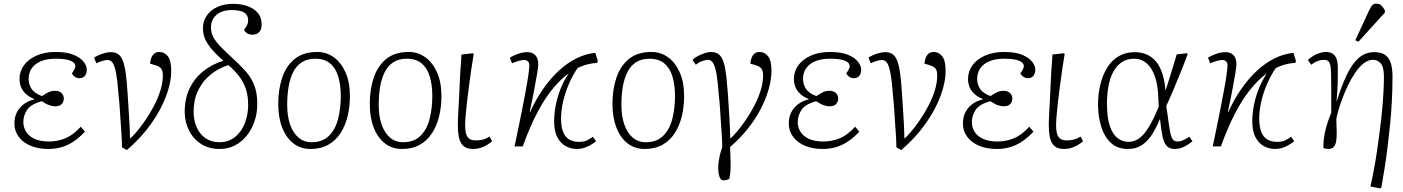

<svg xmlns="http://www.w3.org/2000/svg" viewBox="-20 -803 7694 1053"><path d="M244 14Q190 14 148 -3.5Q106 -21 82.5 -53Q59 -85 59 -125Q59 -159 71.5 -185Q84 -211 108 -230Q132 -249 168 -258V-260Q141 -271 123 -287Q105 -303 96 -324Q87 -345 87 -370Q87 -411 111 -444.5Q135 -478 180 -498Q225 -518 285 -518Q346 -518 383.5 -502.5Q421 -487 438.5 -464.5Q456 -442 456 -421Q456 -399 445 -386.5Q434 -374 415 -374Q408 -374 400 -377Q392 -380 386 -385.5Q380 -391 374 -400Q385 -416 389 -425Q393 -434 393 -440Q393 -460 365.5 -470.5Q338 -481 286 -481Q238 -481 205 -467.5Q172 -454 154.5 -429Q137 -404 137 -370Q137 -341 152.5 -316.5Q168 -292 210 -276Q231 -290 246.5 -297.5Q262 -305 283 -305Q304 -305 317 -293Q330 -281 330 -262Q330 -246 319 -233Q308 -220 282 -220Q269 -220 252 -225.5Q235 -231 209 -248Q148 -231 128 -199.5Q108 -168 108 -134Q108 -105 123 -80.5Q138 -56 169.5 -41.5Q201 -27 248 -27Q296 -27 338.5 -44.5Q381 -62 423 -108L446 -81Q415 -48 383.5 -27Q352 -6 318 4Q284 14 244 14Z M676 20 649 5Q649 -27 646.5 -62.5Q644 -98 641.5 -136.5Q639 -175 636.5 -212.5Q634 -250 630 -283Q625 -352 618 -394Q611 -436 600 -455Q589 -474 570 -474Q558 -474 541.5 -469Q525 -464 508 -456L496 -487Q506 -494 521 -500.5Q536 -507 554 -512Q572 -517 587 -517Q612 -517 628 -506Q644 -495 654 -469Q664 -443 670 -398.5Q676 -354 680 -287Q682 -255 684.5 -218Q687 -181 689.5 -137.5Q692 -94 693 -43Q707 -54 729 -80Q751 -106 776 -142Q801 -178 823 -219.5Q845 -261 859 -304.5Q873 -348 873 -389Q873 -416 863.5 -427.5Q854 -439 830 -446L803 -454Q806 -485 818.5 -501.5Q831 -518 854 -518Q881 -518 900 -495Q919 -472 919 -415Q919 -350 890.5 -274.5Q862 -199 808 -123Q754 -47 676 20Z M1185 14Q1125 14 1082 -14Q1039 -42 1016 -88.5Q993 -135 993 -190Q993 -262 1019.5 -317.5Q1046 -373 1093.5 -411.5Q1141 -450 1205 -470Q1156 -513 1132 -544.5Q1108 -576 1100.5 -600.5Q1093 -625 1093 -647Q1093 -687 1114 -717.5Q1135 -748 1172.5 -765Q1210 -782 1258 -782Q1300 -782 1335.5 -770Q1371 -758 1393 -733Q1415 -708 1415 -667Q1415 -650 1409 -638Q1403 -626 1392 -619.5Q1381 -613 1365 -613Q1346 -613 1335 -620.5Q1324 -628 1318 -639Q1330 -655 1335.5 -666Q1341 -677 1341 -689Q1341 -713 1329.5 -725.5Q1318 -738 1297.5 -743Q1277 -748 1252 -748Q1212 -748 1186.5 -734.5Q1161 -721 1149 -699.5Q1137 -678 1137 -655Q1137 -638 1140.5 -623Q1144 -608 1155 -590Q1166 -572 1189 -548Q1212 -524 1250 -489Q1292 -451 1324 -416Q1356 -381 1373.5 -338Q1391 -295 1391 -233Q1391 -182 1376 -138Q1361 -94 1333.5 -59.5Q1306 -25 1268.5 -5.5Q1231 14 1185 14ZM1183 -23Q1234 -23 1269.5 -52Q1305 -81 1323 -128Q1341 -175 1341 -227Q1341 -280 1327 -319Q1313 -358 1289 -388Q1265 -418 1233 -446Q1208 -439 1175 -421Q1142 -403 1112 -372.5Q1082 -342 1062 -297Q1042 -252 1042 -191Q1042 -140 1060 -102Q1078 -64 1109.5 -43.5Q1141 -23 1183 -23Z M1683 14Q1628 14 1588.5 -17Q1549 -48 1527.5 -103.5Q1506 -159 1506 -234Q1506 -312 1527.5 -376.5Q1549 -441 1596 -479.5Q1643 -518 1720 -518Q1770 -518 1810 -489.5Q1850 -461 1874.5 -407Q1899 -353 1899 -275Q1899 -218 1886.5 -166Q1874 -114 1848 -73.5Q1822 -33 1781 -9.5Q1740 14 1683 14ZM1689 -23Q1749 -23 1784.5 -58.5Q1820 -94 1834.5 -152Q1849 -210 1849 -277Q1849 -337 1835 -383.5Q1821 -430 1790 -455.5Q1759 -481 1709 -481Q1665 -481 1635 -461.5Q1605 -442 1587.5 -406.5Q1570 -371 1562.5 -325.5Q1555 -280 1555 -228Q1555 -166 1571 -120Q1587 -74 1617 -48.5Q1647 -23 1689 -23Z M2185 14Q2130 14 2090.5 -17Q2051 -48 2029.5 -103.5Q2008 -159 2008 -234Q2008 -312 2029.5 -376.5Q2051 -441 2098 -479.5Q2145 -518 2222 -518Q2272 -518 2312 -489.5Q2352 -461 2376.5 -407Q2401 -353 2401 -275Q2401 -218 2388.5 -166Q2376 -114 2350 -73.5Q2324 -33 2283 -9.5Q2242 14 2185 14ZM2191 -23Q2251 -23 2286.5 -58.5Q2322 -94 2336.5 -152Q2351 -210 2351 -277Q2351 -337 2337 -383.5Q2323 -430 2292 -455.5Q2261 -481 2211 -481Q2167 -481 2137 -461.5Q2107 -442 2089.5 -406.5Q2072 -371 2064.5 -325.5Q2057 -280 2057 -228Q2057 -166 2073 -120Q2089 -74 2119 -48.5Q2149 -23 2191 -23Z M2576 14Q2553 14 2537.5 7.5Q2522 1 2511.5 -14Q2501 -29 2496 -54Q2491 -79 2491 -115Q2491 -119 2491 -126.5Q2491 -134 2491.5 -145Q2492 -156 2492.5 -169.5Q2493 -183 2494 -199.5Q2495 -216 2496 -234.5Q2497 -253 2498 -273.5Q2499 -294 2500 -316Q2501 -338 2502 -361Q2503 -384 2504.5 -407.5Q2506 -431 2508 -455.5Q2510 -480 2511 -504L2573 -511L2578 -507Q2571 -467 2564.5 -421.5Q2558 -376 2552 -330Q2546 -284 2541 -241.5Q2536 -199 2533.5 -166.5Q2531 -134 2531 -115Q2531 -95 2534.5 -76Q2538 -57 2550.5 -45Q2563 -33 2590 -33Q2611 -33 2628.5 -37.5Q2646 -42 2665 -54L2679 -28Q2666 -17 2650 -7.5Q2634 2 2615.5 8Q2597 14 2576 14Z M3145 14Q3113 14 3084.5 -0.5Q3056 -15 3037.5 -48.5Q3019 -82 3019 -138Q3019 -177 3027 -221Q3035 -265 3052.5 -311Q3070 -357 3099 -401Q3056 -369 3018 -324Q2980 -279 2949 -225.5Q2918 -172 2892.5 -114.5Q2867 -57 2847 0H2802Q2810 -40 2821 -91Q2832 -142 2842.5 -196.5Q2853 -251 2862.5 -301.5Q2872 -352 2877.5 -389.5Q2883 -427 2883 -445Q2883 -460 2874.5 -467Q2866 -474 2856 -474Q2840 -474 2821 -468Q2802 -462 2788 -456L2776 -487Q2796 -499 2822 -508Q2848 -517 2873 -517Q2900 -517 2916 -500Q2932 -483 2932 -450Q2932 -436 2926 -400.5Q2920 -365 2910 -311.5Q2900 -258 2885 -189L2887 -188Q2919 -258 2959 -315.5Q2999 -373 3045 -415.5Q3091 -458 3141.5 -483Q3192 -508 3245 -513L3259 -467L3254 -458Q3236 -457 3217.5 -453.5Q3199 -450 3182 -444Q3165 -438 3148 -430Q3121 -391 3100.5 -343.5Q3080 -296 3068.5 -247Q3057 -198 3057 -151Q3057 -115 3066 -86Q3075 -57 3097 -41Q3119 -25 3156 -25Q3185 -25 3203 -35Q3221 -45 3232 -53L3249 -28Q3233 -16 3216.5 -6.5Q3200 3 3182 8.5Q3164 14 3145 14Z M3516 14Q3461 14 3421.5 -17Q3382 -48 3360.5 -103.5Q3339 -159 3339 -234Q3339 -312 3360.5 -376.5Q3382 -441 3429 -479.5Q3476 -518 3553 -518Q3603 -518 3643 -489.5Q3683 -461 3707.5 -407Q3732 -353 3732 -275Q3732 -218 3719.5 -166Q3707 -114 3681 -73.5Q3655 -33 3614 -9.5Q3573 14 3516 14ZM3522 -23Q3582 -23 3617.5 -58.5Q3653 -94 3667.5 -152Q3682 -210 3682 -277Q3682 -337 3668 -383.5Q3654 -430 3623 -455.5Q3592 -481 3542 -481Q3498 -481 3468 -461.5Q3438 -442 3420.5 -406.5Q3403 -371 3395.5 -325.5Q3388 -280 3388 -228Q3388 -166 3404 -120Q3420 -74 3450 -48.5Q3480 -23 3522 -23Z M3946 186Q3933 186 3926 167Q3919 148 3919 116Q3919 101 3922 80.5Q3925 60 3930 40Q3935 20 3941 5Q3941 -27 3938.5 -62.5Q3936 -98 3933.5 -136.5Q3931 -175 3928.5 -212.5Q3926 -250 3922 -283Q3917 -352 3910 -394Q3903 -436 3892 -455.5Q3881 -475 3862 -475Q3850 -475 3831 -468Q3812 -461 3796 -448L3778 -474Q3789 -486 3807 -495.5Q3825 -505 3844.5 -511.5Q3864 -518 3879 -518Q3912 -518 3930 -497.5Q3948 -477 3957 -427Q3966 -377 3972 -287Q3974 -255 3976.5 -218Q3979 -181 3981.5 -137.5Q3984 -94 3985 -43Q3999 -54 4021 -80Q4043 -106 4068 -142Q4093 -178 4115 -219.5Q4137 -261 4151 -304.5Q4165 -348 4165 -389Q4165 -416 4155.5 -427.5Q4146 -439 4123 -446L4095 -454Q4098 -485 4110.5 -501.5Q4123 -518 4146 -518Q4173 -518 4192 -495Q4211 -472 4211 -415Q4211 -367 4195 -311.5Q4179 -256 4149.5 -200.5Q4120 -145 4078 -93Q4036 -41 3984 3Q3985 19 3985.5 39.5Q3986 60 3986.5 77Q3987 94 3987 104Q3987 133 3984.5 150Q3982 167 3980 178Q3967 184 3959.5 185Q3952 186 3946 186Z M4491 14Q4437 14 4395 -3.5Q4353 -21 4329.5 -53Q4306 -85 4306 -125Q4306 -159 4318.5 -185Q4331 -211 4355 -230Q4379 -249 4415 -258V-260Q4388 -271 4370 -287Q4352 -303 4343 -324Q4334 -345 4334 -370Q4334 -411 4358 -444.5Q4382 -478 4427 -498Q4472 -518 4532 -518Q4593 -518 4630.5 -502.5Q4668 -487 4685.5 -464.5Q4703 -442 4703 -421Q4703 -399 4692 -386.5Q4681 -374 4662 -374Q4655 -374 4647 -377Q4639 -380 4633 -385.5Q4627 -391 4621 -400Q4632 -416 4636 -425Q4640 -434 4640 -440Q4640 -460 4612.5 -470.5Q4585 -481 4533 -481Q4485 -481 4452 -467.5Q4419 -454 4401.5 -429Q4384 -404 4384 -370Q4384 -341 4399.5 -316.5Q4415 -292 4457 -276Q4478 -290 4493.5 -297.5Q4509 -305 4530 -305Q4551 -305 4564 -293Q4577 -281 4577 -262Q4577 -246 4566 -233Q4555 -220 4529 -220Q4516 -220 4499 -225.5Q4482 -231 4456 -248Q4395 -231 4375 -199.5Q4355 -168 4355 -134Q4355 -105 4370 -80.5Q4385 -56 4416.5 -41.5Q4448 -27 4495 -27Q4543 -27 4585.5 -44.5Q4628 -62 4670 -108L4693 -81Q4662 -48 4630.5 -27Q4599 -6 4565 4Q4531 14 4491 14Z M4923 20 4896 5Q4896 -27 4893.5 -62.5Q4891 -98 4888.5 -136.5Q4886 -175 4883.5 -212.5Q4881 -250 4877 -283Q4872 -352 4865 -394Q4858 -436 4847 -455Q4836 -474 4817 -474Q4805 -474 4788.5 -469Q4772 -464 4755 -456L4743 -487Q4753 -494 4768 -500.5Q4783 -507 4801 -512Q4819 -517 4834 -517Q4859 -517 4875 -506Q4891 -495 4901 -469Q4911 -443 4917 -398.5Q4923 -354 4927 -287Q4929 -255 4931.5 -218Q4934 -181 4936.5 -137.5Q4939 -94 4940 -43Q4954 -54 4976 -80Q4998 -106 5023 -142Q5048 -178 5070 -219.5Q5092 -261 5106 -304.5Q5120 -348 5120 -389Q5120 -416 5110.5 -427.5Q5101 -439 5077 -446L5050 -454Q5053 -485 5065.5 -501.5Q5078 -518 5101 -518Q5128 -518 5147 -495Q5166 -472 5166 -415Q5166 -350 5137.5 -274.5Q5109 -199 5055 -123Q5001 -47 4923 20Z M5446 14Q5392 14 5350 -3.5Q5308 -21 5284.5 -53Q5261 -85 5261 -125Q5261 -159 5273.5 -185Q5286 -211 5310 -230Q5334 -249 5370 -258V-260Q5343 -271 5325 -287Q5307 -303 5298 -324Q5289 -345 5289 -370Q5289 -411 5313 -444.5Q5337 -478 5382 -498Q5427 -518 5487 -518Q5548 -518 5585.5 -502.5Q5623 -487 5640.5 -464.5Q5658 -442 5658 -421Q5658 -399 5647 -386.5Q5636 -374 5617 -374Q5610 -374 5602 -377Q5594 -380 5588 -385.5Q5582 -391 5576 -400Q5587 -416 5591 -425Q5595 -434 5595 -440Q5595 -460 5567.5 -470.5Q5540 -481 5488 -481Q5440 -481 5407 -467.5Q5374 -454 5356.5 -429Q5339 -404 5339 -370Q5339 -341 5354.5 -316.5Q5370 -292 5412 -276Q5433 -290 5448.5 -297.5Q5464 -305 5485 -305Q5506 -305 5519 -293Q5532 -281 5532 -262Q5532 -246 5521 -233Q5510 -220 5484 -220Q5471 -220 5454 -225.5Q5437 -231 5411 -248Q5350 -231 5330 -199.5Q5310 -168 5310 -134Q5310 -105 5325 -80.5Q5340 -56 5371.5 -41.5Q5403 -27 5450 -27Q5498 -27 5540.5 -44.5Q5583 -62 5625 -108L5648 -81Q5617 -48 5585.5 -27Q5554 -6 5520 4Q5486 14 5446 14Z M5817 14Q5794 14 5778.5 7.5Q5763 1 5752.5 -14Q5742 -29 5737 -54Q5732 -79 5732 -115Q5732 -119 5732 -126.5Q5732 -134 5732.5 -145Q5733 -156 5733.5 -169.5Q5734 -183 5735 -199.5Q5736 -216 5737 -234.5Q5738 -253 5739 -273.5Q5740 -294 5741 -316Q5742 -338 5743 -361Q5744 -384 5745.5 -407.5Q5747 -431 5749 -455.5Q5751 -480 5752 -504L5814 -511L5819 -507Q5812 -467 5805.5 -421.5Q5799 -376 5793 -330Q5787 -284 5782 -241.5Q5777 -199 5774.5 -166.5Q5772 -134 5772 -115Q5772 -95 5775.5 -76Q5779 -57 5791.5 -45Q5804 -33 5831 -33Q5852 -33 5869.5 -37.5Q5887 -42 5906 -54L5920 -28Q5907 -17 5891 -7.5Q5875 2 5856.5 8Q5838 14 5817 14Z M6166 14Q6107 14 6071 -21Q6035 -56 6018.5 -111.5Q6002 -167 6002 -230Q6002 -289 6015 -341Q6028 -393 6052.5 -432.5Q6077 -472 6115 -494.5Q6153 -517 6203 -517Q6233 -517 6260.5 -507.5Q6288 -498 6311.5 -475Q6335 -452 6350.5 -411.5Q6366 -371 6372 -308H6373Q6387 -351 6397.5 -385.5Q6408 -420 6417 -449.5Q6426 -479 6434 -505L6490 -511L6494 -507Q6474 -453 6453 -401.5Q6432 -350 6413 -304.5Q6394 -259 6376 -222L6382 -183Q6390 -121 6396 -87Q6402 -53 6411 -40Q6420 -27 6437 -27Q6453 -27 6467.5 -33.5Q6482 -40 6503 -53L6520 -28Q6507 -18 6491.5 -8Q6476 2 6459 8Q6442 14 6423 14Q6393 14 6377.5 -4Q6362 -22 6355 -58Q6348 -94 6342 -149H6341Q6322 -103 6298.5 -66Q6275 -29 6243 -7.5Q6211 14 6166 14ZM6169 -25Q6201 -25 6228 -44.5Q6255 -64 6281 -107Q6307 -150 6335 -218L6333 -261Q6331 -335 6314 -383.5Q6297 -432 6268 -456.5Q6239 -481 6200 -481Q6160 -481 6131.5 -461.5Q6103 -442 6085 -408Q6067 -374 6059 -329.5Q6051 -285 6051 -236Q6051 -157 6067 -111Q6083 -65 6110 -45Q6137 -25 6169 -25Z M6974 14Q6942 14 6913.5 -0.5Q6885 -15 6866.5 -48.5Q6848 -82 6848 -138Q6848 -177 6856 -221Q6864 -265 6881.5 -311Q6899 -357 6928 -401Q6885 -369 6847 -324Q6809 -279 6778 -225.5Q6747 -172 6721.5 -114.5Q6696 -57 6676 0H6631Q6639 -40 6650 -91Q6661 -142 6671.5 -196.5Q6682 -251 6691.5 -301.5Q6701 -352 6706.5 -389.5Q6712 -427 6712 -445Q6712 -460 6703.5 -467Q6695 -474 6685 -474Q6669 -474 6650 -468Q6631 -462 6617 -456L6605 -487Q6625 -499 6651 -508Q6677 -517 6702 -517Q6729 -517 6745 -500Q6761 -483 6761 -450Q6761 -436 6755 -400.5Q6749 -365 6739 -311.5Q6729 -258 6714 -189L6716 -188Q6748 -258 6788 -315.5Q6828 -373 6874 -415.5Q6920 -458 6970.5 -483Q7021 -508 7074 -513L7088 -467L7083 -458Q7065 -457 7046.5 -453.5Q7028 -450 7011 -444Q6994 -438 6977 -430Q6950 -391 6929.5 -343.5Q6909 -296 6897.5 -247Q6886 -198 6886 -151Q6886 -115 6895 -86Q6904 -57 6926 -41Q6948 -25 6985 -25Q7014 -25 7032 -35Q7050 -45 7061 -53L7078 -28Q7062 -16 7045.5 -6.5Q7029 3 7011 8.5Q6993 14 6974 14Z M7549 230 7496 220Q7506 176 7515.5 125Q7525 74 7533 19Q7541 -36 7548 -91Q7555 -146 7560 -199Q7565 -252 7567.5 -299Q7570 -346 7570 -382Q7570 -436 7552.5 -455.5Q7535 -475 7510 -475Q7483 -475 7458 -455Q7433 -435 7411 -402Q7389 -369 7371 -331Q7353 -293 7339.5 -256Q7326 -219 7318.5 -191.5Q7311 -164 7309 -152Q7311 -105 7311 -72.5Q7311 -40 7306.5 -21.5Q7302 -3 7292 5.5Q7282 14 7264 14Q7257 14 7250 12.5Q7243 11 7238 8Q7238 -35 7245 -70Q7252 -105 7262 -134Q7272 -163 7281 -186Q7281 -214 7281 -236Q7281 -258 7281 -280.5Q7281 -303 7281 -330.5Q7281 -358 7280 -397Q7280 -430 7275.5 -447Q7271 -464 7262.5 -469.5Q7254 -475 7240 -475Q7225 -475 7208 -469Q7191 -463 7171 -448L7153 -474Q7166 -487 7183 -497Q7200 -507 7218 -512.5Q7236 -518 7251 -518Q7275 -518 7289.5 -508Q7304 -498 7310.5 -479Q7317 -460 7317 -433Q7317 -418 7317 -398Q7317 -378 7316.5 -354Q7316 -330 7314.5 -303.5Q7313 -277 7310 -248H7311Q7338 -333 7366.5 -393Q7395 -453 7431.5 -485Q7468 -517 7518 -517Q7555 -517 7577 -501.5Q7599 -486 7608 -456Q7617 -426 7617 -384Q7617 -316 7613.5 -249Q7610 -182 7603.5 -117.5Q7597 -53 7589.5 7.5Q7582 68 7573 123Q7564 178 7556 225ZM7430 -574 7413 -582 7486 -740Q7496 -761 7504 -772Q7512 -783 7529 -783Q7546 -783 7556 -773Q7566 -763 7575 -747V-734Z"/></svg>

Font: Literata 18pt ExtraLight
Style: Italic
Weight: 250
Italic angle: -2°
Designer: Latin by Veronika Burian and Jose Scaglione. Greek by Irene Vlachou. Cyrillic by Vera Evstafieva
Foundry: TypeTogether
Version: Version 3.103;gftools[0.9.29]